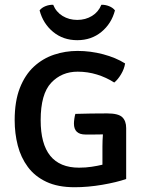

<svg xmlns="http://www.w3.org/2000/svg" viewBox="-20 -772 604 805"><path d="M296 -294.5Q361.5 -296.5 429.5 -296.5Q476 -296.5 492.5 -280.8Q509 -265 509 -235V-21.5Q468.5 -7.5 408.5 2.8Q348.5 13 292.5 13Q222.5 13 174.2 -9.8Q126 -32.5 96.8 -72Q67.5 -111.5 54.5 -162Q41.5 -212.5 41.5 -268Q41.5 -347.5 63.2 -403Q85 -458.5 122.2 -492.8Q159.5 -527 206.8 -542.8Q254 -558.5 305 -558.5Q359.5 -558.5 412.5 -544.5Q465.5 -530.5 504.5 -506Q501 -483 487.5 -460.5Q474 -438 459 -426Q425.5 -447.5 386.5 -459.5Q347.5 -471.5 305.5 -471.5Q238.5 -471.5 194.5 -424.8Q150.5 -378 150.5 -268Q150.5 -69 311.5 -69Q339.5 -69 364.2 -72.8Q389 -76.5 409.5 -81.5V-158.5Q409.5 -170 410 -182.8Q410.5 -195.5 411.5 -208.5Q392 -208 373.5 -208Q355 -208 338.5 -208Q290 -208 290 -254Q290 -262.5 291.8 -274.8Q293.5 -287 296 -294.5ZM462 -728.5Q447.5 -673 405.2 -638.2Q363 -603.5 304 -603.5Q245 -603.5 202.8 -638.2Q160.5 -673 146 -728.5Q155 -740 170.8 -746.2Q186.5 -752.5 203 -752Q215 -722 242.2 -705.2Q269.5 -688.5 304 -688.5Q338.5 -688.5 365.8 -705.2Q393 -722 405 -752Q421.5 -752.5 437.2 -746.2Q453 -740 462 -728.5Z"/></svg>

Font: Signika SC
Style: Regular
Weight: 400
Designer: Anna Giedryś
Foundry: Anna Giedryś
Version: Version 2.000; ttfautohint (v1.8.3) -l 8 -r 50 -G 200 -x 9 -